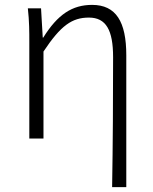

<svg xmlns="http://www.w3.org/2000/svg" viewBox="-20 -567 628 786"><path d="M439 199H497V-341C497 -478 455 -547 357 -547C276 -547 216 -508 157 -413H155L148 -533H94C100 -479 100 -438 100 -395V0H158V-356C229 -463 275 -495 344 -495C414 -495 443 -444 443 -333C443 -165 442 22 439 199Z"/></svg>

Font: Noto Sans CJK KR Light
Style: Regular
Weight: 300
Designer: Ryoko NISHIZUKA (kana & ideographs); Paul D. Hunt (Latin, Greek & Cyrillic); Wenlong ZHANG (bopomofo); Sandoll Communica
Foundry: Adobe Systems Incorporated
Version: Version 1.004;PS 1.004;hotconv 1.0.82;makeotf.lib2.5.63406